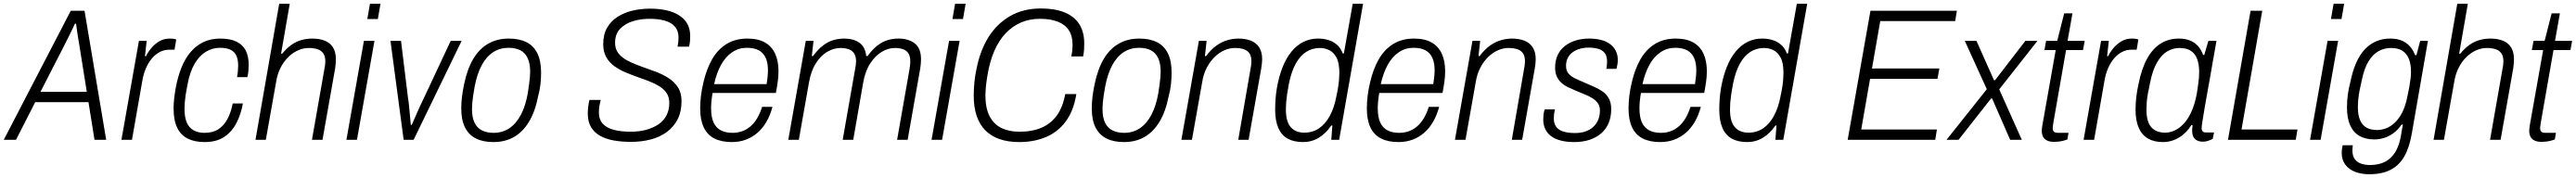

<svg xmlns="http://www.w3.org/2000/svg" viewBox="-50 -743 13682 946"><path d="M-30 0 326 -686H399L514 0H452L420 -200H137L35 0ZM165 -255H411L373 -493Q371 -505 368.5 -520.5Q366 -536 363 -553.5Q360 -571 358 -587.5Q356 -604 354 -617H348Q340 -599 328.5 -576Q317 -553 306 -530.5Q295 -508 287 -493Z M595 0 688 -526H729L720 -444H725Q737 -468 755 -489Q773 -510 797 -524Q821 -538 852 -538Q864 -538 873 -536.5Q882 -535 886 -533L877 -479H850Q822 -479 798.5 -466.5Q775 -454 756.5 -432Q738 -410 725 -380Q712 -350 706 -314L651 0Z M1037 12Q984 12 947 -6.5Q910 -25 891 -64.5Q872 -104 872 -166Q872 -192 875 -218.5Q878 -245 883 -274Q894 -334 913.5 -383Q933 -432 962.5 -466.5Q992 -501 1031 -519.5Q1070 -538 1119 -538Q1173 -538 1206.5 -521.5Q1240 -505 1255.5 -474Q1271 -443 1271 -398Q1271 -384 1269.5 -367Q1268 -350 1264 -333H1209Q1212 -348 1213.5 -364.5Q1215 -381 1215 -394Q1215 -427 1205 -448Q1195 -469 1173.5 -479Q1152 -489 1118 -489Q1079 -489 1044.5 -468.5Q1010 -448 984.5 -405.5Q959 -363 946 -294Q940 -265 936.5 -241.5Q933 -218 931.5 -199.5Q930 -181 930 -164Q930 -119 942.5 -91Q955 -63 979 -50Q1003 -37 1036 -37Q1081 -37 1110.5 -56.5Q1140 -76 1158.5 -111Q1177 -146 1186 -193H1240Q1230 -136 1206 -89.5Q1182 -43 1141 -15.5Q1100 12 1037 12Z M1307 0 1433 -723H1489L1443 -458H1449Q1473 -487 1498.5 -505Q1524 -523 1552 -530.5Q1580 -538 1609 -538Q1646 -538 1674.5 -527Q1703 -516 1718.5 -491.5Q1734 -467 1734 -428Q1734 -417 1733 -404.5Q1732 -392 1730 -379L1663 0H1607L1673 -376Q1675 -386 1676.5 -396.5Q1678 -407 1678 -416Q1678 -444 1667 -459.5Q1656 -475 1636.5 -481.5Q1617 -488 1590 -488Q1563 -488 1535.5 -476.5Q1508 -465 1483.5 -442Q1459 -419 1441 -384.5Q1423 -350 1416 -304L1362 0Z M1901 -642 1915 -723H1971L1957 -642ZM1790 0 1883 -526H1939L1846 0Z M2094 0 2024 -526H2080L2117 -223Q2120 -207 2122.5 -181.5Q2125 -156 2127.5 -128.5Q2130 -101 2132 -79H2137Q2146 -99 2157.5 -126Q2169 -153 2181 -179Q2193 -205 2202 -223L2344 -526H2402L2147 0Z M2571 12Q2516 12 2478 -7Q2440 -26 2420 -65.5Q2400 -105 2400 -167Q2400 -198 2404 -230Q2408 -262 2415 -295Q2432 -377 2464 -430.5Q2496 -484 2543.5 -511Q2591 -538 2652 -538Q2708 -538 2746 -519Q2784 -500 2804 -460Q2824 -420 2824 -357Q2824 -327 2820.5 -294.5Q2817 -262 2808 -230Q2792 -149 2759.5 -95.5Q2727 -42 2680 -15Q2633 12 2571 12ZM2572 -37Q2619 -37 2655.5 -61.5Q2692 -86 2717 -133.5Q2742 -181 2754 -251Q2758 -278 2760.5 -297.5Q2763 -317 2764.5 -332.5Q2766 -348 2766 -362Q2766 -406 2752.5 -434.5Q2739 -463 2713.5 -476Q2688 -489 2651 -489Q2606 -489 2570 -466Q2534 -443 2509 -397Q2484 -351 2471 -282Q2466 -255 2463 -233.5Q2460 -212 2458.5 -195.5Q2457 -179 2457 -164Q2457 -119 2470.5 -91Q2484 -63 2510 -50Q2536 -37 2572 -37Z M3302 11Q3252 11 3210 3.5Q3168 -4 3137 -21.5Q3106 -39 3089 -68Q3072 -97 3072 -139Q3072 -154 3074 -173.5Q3076 -193 3081 -212H3141Q3137 -198 3134 -181Q3131 -164 3131 -146Q3131 -107 3152.5 -84.5Q3174 -62 3212 -52.5Q3250 -43 3301 -43Q3346 -43 3383.5 -53.5Q3421 -64 3448.5 -83Q3476 -102 3490.5 -130.5Q3505 -159 3505 -196Q3505 -226 3491.5 -247Q3478 -268 3454.5 -283Q3431 -298 3402 -309.5Q3373 -321 3341 -332Q3307 -344 3273.5 -358Q3240 -372 3213 -391.5Q3186 -411 3170 -439.5Q3154 -468 3154 -508Q3154 -559 3174 -594.5Q3194 -630 3229.5 -653Q3265 -676 3309.5 -686.5Q3354 -697 3403 -697Q3452 -697 3491 -688Q3530 -679 3558.5 -660.5Q3587 -642 3601.5 -615Q3616 -588 3616 -551Q3616 -539 3615 -525.5Q3614 -512 3610 -495H3549Q3552 -511 3553 -522.5Q3554 -534 3554 -543Q3554 -594 3515 -618.5Q3476 -643 3399 -643Q3352 -643 3310.5 -630Q3269 -617 3243 -589Q3217 -561 3217 -516Q3217 -489 3228 -470Q3239 -451 3258.5 -436.5Q3278 -422 3303 -411Q3328 -400 3355 -390Q3392 -377 3430 -363Q3468 -349 3499.5 -329Q3531 -309 3550.5 -279.5Q3570 -250 3570 -205Q3570 -150 3549.5 -109.5Q3529 -69 3492.5 -42Q3456 -15 3407 -2Q3358 11 3302 11Z M3837 12Q3781 12 3743.5 -7.5Q3706 -27 3687.5 -67Q3669 -107 3669 -166Q3669 -201 3673.5 -236Q3678 -271 3686 -304Q3702 -374 3731.5 -426.5Q3761 -479 3808 -508.5Q3855 -538 3920 -538Q3976 -538 4012.5 -517.5Q4049 -497 4067 -458Q4085 -419 4085 -364Q4085 -338 4081 -309Q4077 -280 4071 -249H3735Q3731 -227 3729 -206.5Q3727 -186 3727 -167Q3727 -121 3740 -92.5Q3753 -64 3778.5 -50.5Q3804 -37 3841 -37Q3867 -37 3890.5 -45Q3914 -53 3934.5 -70Q3955 -87 3971 -113.5Q3987 -140 3998 -175H4053Q4041 -130 4020.5 -95Q4000 -60 3972.5 -36.5Q3945 -13 3911 -0.5Q3877 12 3837 12ZM3743 -296H4022Q4025 -316 4027 -334.5Q4029 -353 4029 -369Q4029 -409 4017 -435.5Q4005 -462 3980.5 -475.5Q3956 -489 3917 -489Q3874 -489 3839 -465.5Q3804 -442 3780 -398.5Q3756 -355 3743 -296Z M4137 0 4230 -526H4271L4262 -445H4268Q4295 -481 4322 -501.5Q4349 -522 4377 -530Q4405 -538 4434 -538Q4483 -538 4514.5 -516Q4546 -494 4551 -445H4558Q4584 -481 4611 -501.5Q4638 -522 4665.5 -530Q4693 -538 4723 -538Q4775 -538 4808.5 -512.5Q4842 -487 4842 -428Q4842 -418 4841 -405.5Q4840 -393 4838 -380L4771 0H4715L4781 -376Q4783 -387 4784 -397.5Q4785 -408 4785 -416Q4785 -444 4775 -459.5Q4765 -475 4746.5 -481.5Q4728 -488 4703 -488Q4668 -488 4633.5 -467.5Q4599 -447 4572.5 -406.5Q4546 -366 4535 -305L4482 0H4426L4492 -376Q4494 -387 4495.5 -397.5Q4497 -408 4497 -416Q4497 -444 4486.5 -459.5Q4476 -475 4457.5 -481.5Q4439 -488 4414 -488Q4379 -488 4344.5 -468Q4310 -448 4284 -407.5Q4258 -367 4247 -305L4193 0Z M5009 -642 5023 -723H5079L5065 -642ZM4898 0 4991 -526H5047L4954 0Z M5364 12Q5245 12 5183.5 -50.5Q5122 -113 5122 -235Q5122 -269 5125.5 -305.5Q5129 -342 5137 -378Q5156 -475 5201 -546.5Q5246 -618 5316 -658Q5386 -698 5479 -698Q5552 -698 5603.5 -677.5Q5655 -657 5682 -615.5Q5709 -574 5709 -512Q5709 -496 5708 -479Q5707 -462 5703 -443H5640Q5644 -460 5645.5 -475.5Q5647 -491 5647 -505Q5647 -552 5627 -582.5Q5607 -613 5568 -628Q5529 -643 5473 -643Q5418 -643 5372 -623Q5326 -603 5290.5 -565Q5255 -527 5231 -471.5Q5207 -416 5195 -343Q5193 -328 5190.5 -314Q5188 -300 5187 -287Q5186 -274 5185 -261.5Q5184 -249 5184 -237Q5184 -168 5206.5 -125Q5229 -82 5269.5 -62.5Q5310 -43 5365 -43Q5433 -43 5482.5 -64.5Q5532 -86 5563.5 -129.5Q5595 -173 5608 -243H5667Q5653 -155 5611.5 -98.5Q5570 -42 5506.5 -15Q5443 12 5364 12Z M5920 12Q5865 12 5827 -7Q5789 -26 5769 -65.5Q5749 -105 5749 -167Q5749 -198 5753 -230Q5757 -262 5764 -295Q5781 -377 5813 -430.5Q5845 -484 5892.5 -511Q5940 -538 6001 -538Q6057 -538 6095 -519Q6133 -500 6153 -460Q6173 -420 6173 -357Q6173 -327 6169.5 -294.5Q6166 -262 6157 -230Q6141 -149 6108.5 -95.5Q6076 -42 6029 -15Q5982 12 5920 12ZM5921 -37Q5968 -37 6004.5 -61.5Q6041 -86 6066 -133.5Q6091 -181 6103 -251Q6107 -278 6109.5 -297.5Q6112 -317 6113.5 -332.5Q6115 -348 6115 -362Q6115 -406 6101.5 -434.5Q6088 -463 6062.5 -476Q6037 -489 6000 -489Q5955 -489 5919 -466Q5883 -443 5858 -397Q5833 -351 5820 -282Q5815 -255 5812 -233.5Q5809 -212 5807.5 -195.5Q5806 -179 5806 -164Q5806 -119 5819.5 -91Q5833 -63 5859 -50Q5885 -37 5921 -37Z M6225 0 6318 -526H6359L6350 -445H6356Q6383 -481 6411.5 -501Q6440 -521 6469.5 -529.5Q6499 -538 6528 -538Q6565 -538 6593.5 -527Q6622 -516 6638 -491.5Q6654 -467 6654 -428Q6654 -417 6652.5 -404.5Q6651 -392 6649 -379L6582 0H6527L6592 -376Q6594 -387 6595.5 -397Q6597 -407 6597 -416Q6597 -444 6586.5 -459.5Q6576 -475 6556 -481.5Q6536 -488 6509 -488Q6482 -488 6455 -476.5Q6428 -465 6403.5 -442Q6379 -419 6360.5 -384.5Q6342 -350 6335 -304L6281 0Z M6871 12Q6823 12 6790 -6Q6757 -24 6740 -62.5Q6723 -101 6723 -161Q6723 -187 6725 -215.5Q6727 -244 6732 -274Q6743 -337 6762.5 -386Q6782 -435 6810 -469Q6838 -503 6873.5 -520.5Q6909 -538 6951 -538Q6981 -538 7006.5 -530Q7032 -522 7051.5 -505Q7071 -488 7082 -459H7088L7135 -723H7190L7063 0H7021L7027 -76H7021Q6993 -34 6955 -11Q6917 12 6871 12ZM6878 -38Q6922 -38 6956 -61Q6990 -84 7013.5 -127.5Q7037 -171 7048 -230Q7054 -257 7057.5 -279.5Q7061 -302 7062.5 -321Q7064 -340 7064 -356Q7064 -409 7048.5 -437.5Q7033 -466 7009.5 -477Q6986 -488 6961 -488Q6920 -488 6887.5 -467Q6855 -446 6832 -404Q6809 -362 6796 -298Q6790 -267 6786.5 -242.5Q6783 -218 6781.5 -198.5Q6780 -179 6780 -162Q6780 -96 6806 -67Q6832 -38 6878 -38Z M7378 12Q7322 12 7284.5 -7.5Q7247 -27 7228.5 -67Q7210 -107 7210 -166Q7210 -201 7214.5 -236Q7219 -271 7227 -304Q7243 -374 7272.5 -426.5Q7302 -479 7349 -508.5Q7396 -538 7461 -538Q7517 -538 7553.5 -517.5Q7590 -497 7608 -458Q7626 -419 7626 -364Q7626 -338 7622 -309Q7618 -280 7612 -249H7276Q7272 -227 7270 -206.5Q7268 -186 7268 -167Q7268 -121 7281 -92.5Q7294 -64 7319.5 -50.5Q7345 -37 7382 -37Q7408 -37 7431.5 -45Q7455 -53 7475.5 -70Q7496 -87 7512 -113.5Q7528 -140 7539 -175H7594Q7582 -130 7561.5 -95Q7541 -60 7513.5 -36.5Q7486 -13 7452 -0.5Q7418 12 7378 12ZM7284 -296H7563Q7566 -316 7568 -334.5Q7570 -353 7570 -369Q7570 -409 7558 -435.5Q7546 -462 7521.5 -475.5Q7497 -489 7458 -489Q7415 -489 7380 -465.5Q7345 -442 7321 -398.5Q7297 -355 7284 -296Z M7678 0 7771 -526H7812L7803 -445H7809Q7836 -481 7864.5 -501Q7893 -521 7922.5 -529.5Q7952 -538 7981 -538Q8018 -538 8046.5 -527Q8075 -516 8091 -491.5Q8107 -467 8107 -428Q8107 -417 8105.5 -404.5Q8104 -392 8102 -379L8035 0H7980L8045 -376Q8047 -387 8048.5 -397Q8050 -407 8050 -416Q8050 -444 8039.5 -459.5Q8029 -475 8009 -481.5Q7989 -488 7962 -488Q7935 -488 7908 -476.5Q7881 -465 7856.5 -442Q7832 -419 7813.5 -384.5Q7795 -350 7788 -304L7734 0Z M8312 12Q8271 12 8240 4Q8209 -4 8188.5 -19.5Q8168 -35 8157.5 -57.5Q8147 -80 8147 -108Q8147 -120 8148.5 -134.5Q8150 -149 8155 -162H8209Q8206 -149 8204.5 -137Q8203 -125 8203 -114Q8203 -87 8215.5 -69.5Q8228 -52 8253.5 -44Q8279 -36 8316 -36Q8346 -36 8370 -44Q8394 -52 8411.5 -67.5Q8429 -83 8438.5 -105.5Q8448 -128 8448 -156Q8448 -179 8437 -194.5Q8426 -210 8407.5 -221.5Q8389 -233 8366 -242Q8343 -251 8320 -261Q8299 -270 8279 -279.5Q8259 -289 8243.5 -303Q8228 -317 8219 -336.5Q8210 -356 8210 -384Q8210 -421 8223.5 -450Q8237 -479 8262 -498.5Q8287 -518 8319.5 -528Q8352 -538 8390 -538Q8423 -538 8451 -531.5Q8479 -525 8499.5 -510.5Q8520 -496 8531.5 -474.5Q8543 -453 8543 -424Q8543 -413 8541 -401Q8539 -389 8536 -377H8482Q8485 -393 8485.5 -402Q8486 -411 8486 -417Q8486 -446 8473 -462Q8460 -478 8437.5 -484Q8415 -490 8388 -490Q8363 -490 8341 -483.5Q8319 -477 8302.5 -465Q8286 -453 8277 -434.5Q8268 -416 8268 -393Q8268 -368 8280.5 -353Q8293 -338 8313 -328Q8333 -318 8357 -308Q8383 -296 8409.5 -285Q8436 -274 8458.5 -259.5Q8481 -245 8494.5 -221.5Q8508 -198 8508 -163Q8508 -122 8494.5 -89.5Q8481 -57 8455 -34.5Q8429 -12 8393 0Q8357 12 8312 12Z M8768 12Q8712 12 8674.5 -7.5Q8637 -27 8618.5 -67Q8600 -107 8600 -166Q8600 -201 8604.5 -236Q8609 -271 8617 -304Q8633 -374 8662.5 -426.5Q8692 -479 8739 -508.5Q8786 -538 8851 -538Q8907 -538 8943.5 -517.5Q8980 -497 8998 -458Q9016 -419 9016 -364Q9016 -338 9012 -309Q9008 -280 9002 -249H8666Q8662 -227 8660 -206.5Q8658 -186 8658 -167Q8658 -121 8671 -92.5Q8684 -64 8709.5 -50.5Q8735 -37 8772 -37Q8798 -37 8821.5 -45Q8845 -53 8865.5 -70Q8886 -87 8902 -113.5Q8918 -140 8929 -175H8984Q8972 -130 8951.5 -95Q8931 -60 8903.5 -36.5Q8876 -13 8842 -0.5Q8808 12 8768 12ZM8674 -296H8953Q8956 -316 8958 -334.5Q8960 -353 8960 -369Q8960 -409 8948 -435.5Q8936 -462 8911.5 -475.5Q8887 -489 8848 -489Q8805 -489 8770 -465.5Q8735 -442 8711 -398.5Q8687 -355 8674 -296Z M9230 12Q9182 12 9149 -6Q9116 -24 9099 -62.5Q9082 -101 9082 -161Q9082 -187 9084 -215.5Q9086 -244 9091 -274Q9102 -337 9121.5 -386Q9141 -435 9169 -469Q9197 -503 9232.5 -520.5Q9268 -538 9310 -538Q9340 -538 9365.5 -530Q9391 -522 9410.5 -505Q9430 -488 9441 -459H9447L9494 -723H9549L9422 0H9380L9386 -76H9380Q9352 -34 9314 -11Q9276 12 9230 12ZM9237 -38Q9281 -38 9315 -61Q9349 -84 9372.5 -127.5Q9396 -171 9407 -230Q9413 -257 9416.5 -279.5Q9420 -302 9421.5 -321Q9423 -340 9423 -356Q9423 -409 9407.5 -437.5Q9392 -466 9368.5 -477Q9345 -488 9320 -488Q9279 -488 9246.5 -467Q9214 -446 9191 -404Q9168 -362 9155 -298Q9149 -267 9145.5 -242.5Q9142 -218 9140.5 -198.5Q9139 -179 9139 -162Q9139 -96 9165 -67Q9191 -38 9237 -38Z M9764 0 9885 -686H10344L10335 -631H9937L9893 -379H10251L10241 -324H9883L9836 -55H10238L10229 0Z M10289 0 10503 -269 10386 -526H10448L10541 -317H10547L10708 -526H10772L10569 -268L10689 0H10627L10531 -220H10526L10353 0Z M10862 11Q10837 11 10822.5 3.5Q10808 -4 10801.5 -17Q10795 -30 10795 -49Q10795 -58 10796.5 -67.5Q10798 -77 10800 -88L10869 -477H10809L10818 -526H10877L10914 -672H10958L10932 -526H11023L11014 -477H10924L10857 -94Q10856 -86 10854.5 -77Q10853 -68 10853 -63Q10853 -49 10859.5 -43Q10866 -37 10883 -37H10937L10931 -2Q10921 2 10909 5Q10897 8 10884.5 9.5Q10872 11 10862 11Z M11017 0 11110 -526H11151L11142 -444H11147Q11159 -468 11177 -489Q11195 -510 11219 -524Q11243 -538 11274 -538Q11286 -538 11295 -536.5Q11304 -535 11308 -533L11299 -479H11272Q11244 -479 11220.5 -466.5Q11197 -454 11178.5 -432Q11160 -410 11147 -380Q11134 -350 11128 -314L11073 0Z M11438 12Q11392 12 11359.5 -6.5Q11327 -25 11310 -63.5Q11293 -102 11293 -161Q11293 -193 11297 -227.5Q11301 -262 11309 -297Q11325 -378 11354.5 -431.5Q11384 -485 11426.5 -511.5Q11469 -538 11522 -538Q11557 -538 11582 -528Q11607 -518 11624.5 -498.5Q11642 -479 11652 -451H11658L11680 -526H11723L11702 -408Q11698 -381 11690.5 -340.5Q11683 -300 11675 -255Q11667 -210 11660 -169.5Q11653 -129 11648.5 -100Q11644 -71 11644 -62Q11644 -51 11649.5 -45Q11655 -39 11668 -39H11710L11703 -5Q11694 0 11680 5Q11666 10 11650 10Q11625 10 11610 -3Q11595 -16 11594 -43Q11593 -50 11594 -58.5Q11595 -67 11596 -77L11590 -79Q11564 -36 11524 -12Q11484 12 11438 12ZM11451 -38Q11474 -38 11498.5 -48.5Q11523 -59 11546.5 -83Q11570 -107 11588.5 -146.5Q11607 -186 11618 -243Q11622 -268 11625 -289Q11628 -310 11629.5 -327Q11631 -344 11631 -359Q11631 -401 11620 -430Q11609 -459 11586 -473.5Q11563 -488 11527 -488Q11491 -488 11460.5 -469.5Q11430 -451 11406.5 -410Q11383 -369 11370 -302Q11363 -271 11358.5 -245.5Q11354 -220 11352.5 -199.5Q11351 -179 11351 -160Q11351 -96 11376.5 -67Q11402 -38 11451 -38Z M11784 0 11904 -686H11966L11856 -55H12153L12144 0Z M12331 -642 12345 -723H12401L12387 -642ZM12220 0 12313 -526H12369L12276 0Z M12534 183Q12493 183 12460 170.5Q12427 158 12407.5 132.5Q12388 107 12388 69Q12388 62 12389 52Q12390 42 12393 29H12447Q12446 37 12445.5 43.5Q12445 50 12445 57Q12445 85 12457 102Q12469 119 12490.5 126.5Q12512 134 12538 134Q12584 134 12617 117.5Q12650 101 12671.5 67Q12693 33 12702 -18Q12705 -35 12707.5 -50.5Q12710 -66 12713 -81H12706Q12687 -53 12663 -35.5Q12639 -18 12613 -10Q12587 -2 12561 -2Q12515 -2 12482.5 -20.5Q12450 -39 12433 -77Q12416 -115 12416 -173Q12416 -206 12420.5 -240Q12425 -274 12434 -307Q12458 -426 12512 -482Q12566 -538 12645 -538Q12697 -538 12729.5 -515Q12762 -492 12778 -450H12785L12805 -526H12846L12760 -31Q12747 43 12719.5 90Q12692 137 12646.5 160Q12601 183 12534 183ZM12576 -52Q12598 -52 12622 -60.5Q12646 -69 12668.5 -89.5Q12691 -110 12709 -144.5Q12727 -179 12737 -231Q12743 -257 12747 -280Q12751 -303 12753.5 -323.5Q12756 -344 12756 -361Q12756 -403 12744.5 -431Q12733 -459 12710 -473.5Q12687 -488 12650 -488Q12615 -488 12584.5 -471.5Q12554 -455 12531 -418Q12508 -381 12495 -318Q12488 -288 12483 -262.5Q12478 -237 12476 -215Q12474 -193 12474 -173Q12474 -131 12485.5 -104.5Q12497 -78 12519.5 -65Q12542 -52 12576 -52Z M12876 0 13002 -723H13058L13012 -458H13018Q13042 -487 13067.5 -505Q13093 -523 13121 -530.5Q13149 -538 13178 -538Q13215 -538 13243.5 -527Q13272 -516 13287.5 -491.5Q13303 -467 13303 -428Q13303 -417 13302 -404.5Q13301 -392 13299 -379L13232 0H13176L13242 -376Q13244 -386 13245.5 -396.5Q13247 -407 13247 -416Q13247 -444 13236 -459.5Q13225 -475 13205.5 -481.5Q13186 -488 13159 -488Q13132 -488 13104.5 -476.5Q13077 -465 13052.5 -442Q13028 -419 13010 -384.5Q12992 -350 12985 -304L12931 0Z M13451 11Q13426 11 13411.5 3.5Q13397 -4 13390.5 -17Q13384 -30 13384 -49Q13384 -58 13385.5 -67.5Q13387 -77 13389 -88L13458 -477H13398L13407 -526H13466L13503 -672H13547L13521 -526H13612L13603 -477H13513L13446 -94Q13445 -86 13443.5 -77Q13442 -68 13442 -63Q13442 -49 13448.5 -43Q13455 -37 13472 -37H13526L13520 -2Q13510 2 13498 5Q13486 8 13473.5 9.5Q13461 11 13451 11Z"/></svg>

Font: Archivo SemiCondensed ExtraLight
Style: Italic
Weight: 250
Width: 4
Italic angle: -10°
Designer: Hector Gatti
Foundry: Omnibus-Type
Version: Version 2.001